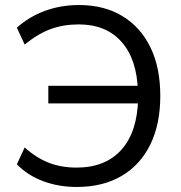

<svg xmlns="http://www.w3.org/2000/svg" viewBox="-20 -734 721 763"><path d="M285 9Q213 9 151.5 -14Q90 -37 47 -81L78 -148Q125 -106 174.5 -87Q224 -68 284 -68Q399 -68 462.5 -139Q526 -210 529 -343L557 -323H172V-393H556L528 -370Q525 -497 463.5 -567Q402 -637 293 -637Q232 -637 181.5 -618.5Q131 -600 78 -557L47 -624Q96 -668 159 -691Q222 -714 294 -714Q394 -714 466.5 -670Q539 -626 578 -545.5Q617 -465 617 -353Q617 -241 577.5 -160Q538 -79 463.5 -35Q389 9 285 9Z"/></svg>

Font: Nunito Sans 11pt
Style: Regular
Weight: 400
Version: Version 3.101;gftools[0.9.27]